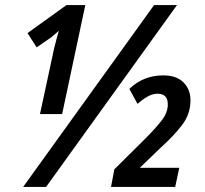

<svg xmlns="http://www.w3.org/2000/svg" viewBox="-20 -734 807 754"><path d="M71 0 585 -714H675L161 0ZM193 -546Q198 -566 202.5 -582.5Q207 -599 211 -613Q193 -597 182 -588L124 -548L88 -604L241 -714H315L224 -286H137ZM416 0 429 -69 549 -188Q591 -230 615 -261Q639 -292 639 -324Q639 -366 599 -366Q579 -366 559 -354.5Q539 -343 520 -326L488 -385Q543 -438 621 -438Q673 -438 700.5 -410.5Q728 -383 728 -340Q728 -286 695 -243Q662 -200 613 -156L529 -75H684L668 0Z"/></svg>

Font: Noto Sans Condensed SemiBold
Style: Italic
Weight: 600
Width: 3
Italic angle: -12°
Designer: Monotype Design Team
Foundry: Monotype Imaging Inc.
Version: Version 2.013; ttfautohint (v1.8.4.7-5d5b)